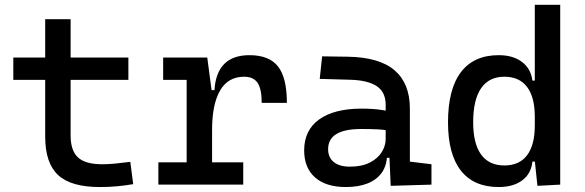

<svg xmlns="http://www.w3.org/2000/svg" viewBox="-20 -752 2384 782"><path d="M386.7 9.8Q269 9.8 216.6 -39.1Q164.1 -87.9 164.1 -195.3V-283.2H267.6V-200.2Q267.6 -138.7 297.6 -110.8Q327.6 -83 396.5 -83Q420.9 -83 448.2 -85.7Q475.6 -88.4 510.7 -92.8L522.5 -2Q488.3 3.9 455.8 6.8Q423.3 9.8 386.7 9.8ZM164.1 -244.1V-673.8H267.6V-244.1ZM34.2 -426.8V-517.6H502.9V-426.8Z M843.8 -222.7 813.5 -384.8H853.5Q862.3 -527.3 996.1 -527.3Q1076.2 -527.3 1112.3 -481.4Q1148.4 -435.5 1148.4 -333H1045.9Q1045.9 -389.6 1029.1 -414.6Q1012.2 -439.5 974.6 -439.5Q908.7 -439.5 876.2 -383.1Q843.8 -326.7 843.8 -222.7ZM625 0V-90.8H970.7V0ZM740.2 0V-517.6H824.2L843.8 -369.1V0ZM644.5 -426.8V-517.6H817.4L827.1 -426.8Z M1571.3 4.9 1564.5 -148.4 1550.8 -191.4V-325.2Q1550.8 -377 1514.4 -401.1Q1478 -425.3 1406.2 -427.2L1282.2 -430.7L1292 -522.5L1396.5 -521Q1524.9 -519 1587.2 -465.6Q1649.4 -412.1 1649.4 -309.6V-93.8L1737.3 -83V0ZM1388.7 9.8Q1307.6 9.8 1263.2 -29.3Q1218.8 -68.4 1218.8 -139.6Q1218.8 -221.7 1280 -265.6Q1341.3 -309.6 1453.1 -309.6Q1499.5 -309.6 1535.9 -304Q1572.3 -298.3 1600.6 -287.1L1579.1 -216.8Q1546.4 -224.1 1515.1 -225.3Q1483.9 -226.6 1451.2 -226.6Q1316.4 -226.6 1316.4 -144.5Q1316.4 -110.4 1339.6 -91.8Q1362.8 -73.2 1405.3 -73.2Q1453.6 -73.2 1486.1 -89.8Q1518.6 -106.4 1534.7 -132.3Q1550.8 -158.2 1550.8 -185.5V-242.2L1581.1 -109.4H1540L1556.6 -125Q1556.6 -80.1 1535.9 -50Q1515.1 -20 1477.5 -5.1Q1439.9 9.8 1388.7 9.8Z M2011.2 9.8Q1909.7 9.8 1857.2 -57.1Q1804.7 -124 1804.7 -253.9Q1804.7 -388.7 1857.2 -458Q1909.7 -527.3 2011.2 -527.3Q2069.3 -527.3 2105.7 -500Q2142.1 -472.7 2148.4 -423.8H2188.5L2158.2 -276.4Q2158.2 -356.4 2126.7 -397.9Q2095.2 -439.5 2034.2 -439.5Q1971.7 -439.5 1939.5 -392.6Q1907.2 -345.7 1907.2 -253.9Q1907.2 -167 1939.5 -122.6Q1971.7 -78.1 2034.2 -78.1Q2095.2 -78.1 2126.7 -119.6Q2158.2 -161.1 2158.2 -241.2L2193.4 -93.8H2148.4Q2143.6 -44.9 2107.2 -17.6Q2070.8 9.8 2011.2 9.8ZM2168.9 4.9 2158.2 -96.7V-732.4H2261.7V0Z"/></svg>

Font: Cascadia Code
Style: Regular
Weight: 400
Monospace: yes
Designer: Aaron Bell
Foundry: Saja Typeworks
Version: Version 2106.017